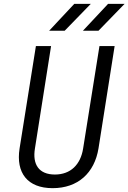

<svg xmlns="http://www.w3.org/2000/svg" viewBox="-20 -970 669 1000"><path d="M412 -810H493L629 -950H543ZM236 -810H317L453 -950H367ZM254 10C386 10 472 -69 493 -197L577 -730H498L413 -197C400 -113 348 -61 266 -61C183 -61 148 -113 162 -197L246 -730H167L82 -197C62 -70 123 10 254 10Z"/></svg>

Font: JetBrains Mono Light
Style: Italic
Weight: 336
Italic angle: -9°
Monospace: yes
Designer: Philipp Nurullin, Konstantin Bulenkov
Foundry: JetBrains
Version: Version 2.305